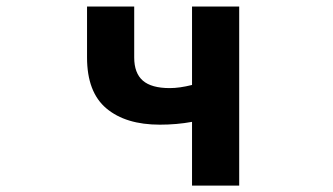

<svg xmlns="http://www.w3.org/2000/svg" viewBox="-20 -580 1040 600"><path d="M580.1 0V-199.2Q532.2 -190.4 479.5 -190.4Q373 -190.4 312.5 -241.2Q252 -292 252 -400.4V-559.6H399.4V-400.4Q399.4 -351.6 426.3 -328.1Q453.1 -304.7 510.7 -304.7Q541 -304.7 580.1 -314.5V-559.6H727.5V0Z"/></svg>

Font: GenEi Gothic M Regular
Style: Bold
Weight: 700
Designer: o_tamon (Modified); [Source Han Sans]
Ryoko NISHIZUKA  (kana & ideographs); Paul D. Hunt (Latin, Greek & Cyrillic); Wenl
Version: Version 1.1a;Original Version 1.004